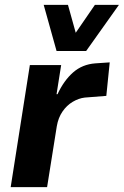

<svg xmlns="http://www.w3.org/2000/svg" viewBox="-20 -771 510 791"><path d="M24 0 103 -503H232L213 -383H217Q243 -439 281 -472.5Q319 -506 373 -510L432 -514L418 -376L329 -369Q304 -366 279.5 -351.5Q255 -337 237.5 -311.5Q220 -286 214 -251L174 0ZM213 -561 160 -751H260L292 -636L371 -751H470L335 -561Z"/></svg>

Font: Nunito Sans 7pt Condensed ExtraBold
Style: Italic
Weight: 800
Width: 3
Italic angle: -9°
Designer: Vernon Adams
Foundry: Vernon Adams
Version: Version 3.101;gftools[0.9.27]